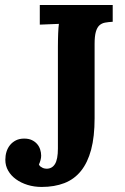

<svg xmlns="http://www.w3.org/2000/svg" viewBox="-20 -720 491 756"><path d="M352.5 -254.4Q352.5 -182.1 338.9 -130.9Q325.2 -79.6 298.8 -46.9Q272.5 -14.2 233.4 1Q194.3 16.1 144 16.1Q114.7 16.1 88.6 8.1Q62.5 0 43 -14.2Q23.4 -28.3 12.2 -47.9Q1 -67.4 1 -90.8Q1 -107.4 5.6 -122.6Q10.3 -137.7 19.8 -149.2Q29.3 -160.6 43 -167.5Q56.6 -174.3 75.2 -174.3Q92.8 -174.3 105.2 -168.5Q117.7 -162.6 126 -153.1Q134.3 -143.6 138.2 -131.3Q142.1 -119.1 142.1 -106.9Q142.1 -98.6 139.6 -89.6Q137.2 -80.6 133.3 -72.3Q135.3 -67.4 139.4 -64.2Q143.6 -61 147.9 -59.1Q152.3 -57.1 156.7 -56.4Q161.1 -55.7 163.6 -55.7Q185.1 -55.7 196.5 -74.2Q208 -92.8 208 -135.3V-536.1Q208 -549.8 208.3 -563Q208.5 -576.2 209 -588.1Q209.5 -600.1 210.2 -609.9Q210.9 -619.6 211.9 -626L136.7 -623V-700.2H423.8V-634.3Q406.7 -633.3 393.6 -630.9Q380.4 -628.4 371.3 -620.1Q362.3 -611.8 357.4 -594.7Q352.5 -577.6 352.5 -547.4Z"/></svg>

Font: DimaBanoo
Style: Bold
Weight: 800
Designer: R.Balvardi
Foundry: R.Balvardi
Version: Version 1.0.0-alpha3